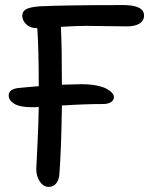

<svg xmlns="http://www.w3.org/2000/svg" viewBox="-20 -727 589 757"><path d="M171.9 9.8Q150.9 9.8 137 -11.2Q123 -32.2 123 -60.1Q123 -66.9 127.4 -151.4Q131.8 -235.8 132.8 -305.2Q123 -304.2 106.9 -304.2Q59.1 -304.2 36.6 -317.6Q14.2 -331.1 14.2 -351.1Q14.2 -374.5 50.8 -379.9Q58.6 -380.4 87.4 -383.3Q116.2 -386.2 132.8 -387.2Q132.8 -534.7 127 -616.2H123Q99.1 -616.2 83.5 -631.1Q67.9 -646 67.9 -665Q67.9 -682.6 83.3 -690.9Q98.6 -699.2 137.2 -702.1Q239.7 -707 465.8 -707Q547.9 -707 547.9 -666Q547.9 -645 530 -634Q512.2 -623 480 -623Q454.1 -623 398.2 -624Q342.3 -625 318.8 -625Q279.8 -625 220.2 -621.1Q224.1 -538.6 224.1 -393.1Q281.7 -395 301.8 -395Q334.5 -395 360.4 -389.9Q386.2 -384.8 400.6 -376.7Q415 -368.7 422.1 -360.4Q429.2 -352.1 429.2 -344.2Q429.2 -332 417.7 -324.5Q406.2 -316.9 387.2 -316.9Q314 -316.9 224.1 -311Q221.7 -136.7 213.9 -37.1Q211.4 -15.6 200.7 -2.9Q189.9 9.8 171.9 9.8Z"/></svg>

Font: Shantell Sans Normal
Style: Regular
Weight: 400
Designer: Stephen Nixon, Anya Danilova, Shantell Martin
Foundry: Arrow Type
Version: Version 1.006;[559af2be0]